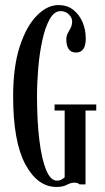

<svg xmlns="http://www.w3.org/2000/svg" viewBox="-20 -730 417 760"><path d="M203.5 10Q128.5 10 80.2 -79.8Q32 -169.5 32 -349Q32 -465.5 58.2 -546Q84.5 -626.5 125.8 -668.2Q167 -710 211.5 -710Q245.5 -710 269.5 -691.5Q293.5 -673 306.5 -642.8Q319.5 -612.5 319.5 -578Q319.5 -522 281 -522Q260.5 -522 251.5 -536.2Q242.5 -550.5 242.5 -573Q242.5 -588 248.2 -598.5Q254 -609 259.8 -619.8Q265.5 -630.5 265.5 -645.5Q265.5 -660.5 252.2 -673.2Q239 -686 220 -686Q194.5 -686 176.8 -654.2Q159 -622.5 147.8 -571.5Q136.5 -520.5 131.5 -461.8Q126.5 -403 126.5 -349Q126.5 -251 135.8 -175.5Q145 -100 162.5 -57.5Q180 -15 205 -15Q216 -15 224 -19.5Q232 -24 236 -28.5V-292.5H196V-316.5H361V-292.5H318.5V0H295Q294 -1.5 289 -4.2Q284 -7 274.5 -7Q260.5 -7 244.8 1.5Q229 10 203.5 10Z"/></svg>

Font: Imbue 50pt Medium
Style: Regular
Weight: 500
Designer: Tyler Finck
Foundry: Etcetera Type Company
Version: Version 1.102; ttfautohint (v1.8.3)